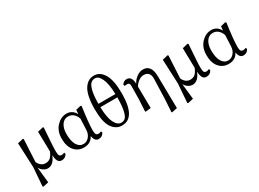

<svg xmlns="http://www.w3.org/2000/svg" viewBox="-39 -1677 3709 2752"><g transform="rotate(-30 1816.0 -301.0)"><path d="M599.6 -65.4 608.4 -42Q580.1 13.7 518.6 13.7Q476.6 13.7 457 -19Q437.5 -51.8 434.6 -119.1Q381.8 13.7 288.1 13.7Q252.9 13.7 218.3 -8.3Q183.6 -30.3 162.1 -69.3L189.5 188.5L100.6 208L88.9 200.2L112.3 -108.4L94.7 -511.7L185.5 -533.2L196.3 -523.4Q192.4 -438.5 185.1 -318.8Q177.7 -199.2 176.8 -153.3Q218.8 -66.4 296.9 -66.4Q341.8 -66.4 373 -91.3Q404.3 -116.2 432.6 -182.6L425.8 -511.7L516.6 -533.2L527.3 -523.4Q502.9 -203.1 504.9 -138.7Q505.9 -88.9 516.1 -71.3Q526.4 -53.7 553.7 -53.7Q576.2 -53.7 599.6 -65.4Z M1038.1 -193.4 1045.9 -371.1Q1026.4 -427.7 989.7 -457.5Q953.1 -487.3 906.2 -487.3Q837.9 -487.3 799.8 -428.7Q761.7 -370.1 761.7 -279.3Q761.7 -160.2 800.3 -96.7Q838.9 -33.2 904.3 -33.2Q957 -33.2 996.6 -78.1Q1036.1 -123 1038.1 -193.4ZM1210 -65.4 1217.8 -42Q1190.4 13.7 1128.9 13.7Q1063.5 13.7 1048.8 -82Q1001 13.7 885.7 13.7Q790 13.7 729.5 -56.6Q668.9 -127 668.9 -255.9Q668.9 -380.9 741.7 -457.5Q814.5 -534.2 905.3 -534.2Q1002 -534.2 1050.8 -442.4L1057.6 -510.7L1135.7 -529.3L1151.4 -519.5Q1113.3 -254.9 1113.3 -135.7Q1113.3 -88.9 1125 -71.3Q1136.7 -53.7 1163.1 -53.7Q1183.6 -53.7 1210 -65.4Z M1656.2 -370.1H1375Q1378.9 -196.3 1420.9 -111.8Q1462.9 -27.3 1527.3 -27.3Q1569.3 -27.3 1596.2 -55.7Q1623 -84 1639.2 -161.1Q1655.3 -238.3 1656.2 -370.1ZM1375 -425.8H1656.2Q1651.4 -596.7 1611.8 -682.1Q1572.3 -767.6 1514.6 -767.6Q1469.7 -767.6 1440.9 -738.8Q1412.1 -710 1394 -632.8Q1376 -555.7 1375 -425.8ZM1519.5 -809.6Q1619.1 -809.6 1680.2 -707Q1741.2 -604.5 1741.2 -388.7Q1741.2 13.7 1516.6 13.7Q1415 13.7 1352.5 -80.1Q1290 -173.8 1290 -386.7Q1290 -502 1308.1 -585.9Q1326.2 -669.9 1358.9 -717.8Q1391.6 -765.6 1431.2 -787.6Q1470.7 -809.6 1519.5 -809.6Z M2310.5 -342.8 2319.3 188.5 2229.5 208 2221.7 200.2 2234.4 -4.9 2245.1 -333Q2249 -460 2139.6 -460Q2098.6 -460 2056.6 -430.2Q2014.6 -400.4 1989.3 -355.5L1994.1 0L1907.2 10.7L1899.4 2L1910.2 -194.3L1913.1 -410.2Q1913.1 -438.5 1903.3 -451.2Q1893.6 -463.9 1871.1 -463.9Q1854.5 -463.9 1831.1 -460L1821.3 -486.3Q1854.5 -531.2 1900.4 -531.2Q1942.4 -531.2 1963.9 -501Q1985.4 -470.7 1988.3 -404.3Q2017.6 -462.9 2069.8 -498.5Q2122.1 -534.2 2168 -534.2Q2309.6 -534.2 2310.5 -342.8Z M2995.1 -65.4 3003.9 -42Q2975.6 13.7 2914.1 13.7Q2872.1 13.7 2852.5 -19Q2833 -51.8 2830.1 -119.1Q2777.3 13.7 2683.6 13.7Q2648.4 13.7 2613.8 -8.3Q2579.1 -30.3 2557.6 -69.3L2585 188.5L2496.1 208L2484.4 200.2L2507.8 -108.4L2490.2 -511.7L2581.1 -533.2L2591.8 -523.4Q2587.9 -438.5 2580.6 -318.8Q2573.2 -199.2 2572.3 -153.3Q2614.3 -66.4 2692.4 -66.4Q2737.3 -66.4 2768.6 -91.3Q2799.8 -116.2 2828.1 -182.6L2821.3 -511.7L2912.1 -533.2L2922.9 -523.4Q2898.4 -203.1 2900.4 -138.7Q2901.4 -88.9 2911.6 -71.3Q2921.9 -53.7 2949.2 -53.7Q2971.7 -53.7 2995.1 -65.4Z M3433.6 -193.4 3441.4 -371.1Q3421.9 -427.7 3385.3 -457.5Q3348.6 -487.3 3301.8 -487.3Q3233.4 -487.3 3195.3 -428.7Q3157.2 -370.1 3157.2 -279.3Q3157.2 -160.2 3195.8 -96.7Q3234.4 -33.2 3299.8 -33.2Q3352.5 -33.2 3392.1 -78.1Q3431.6 -123 3433.6 -193.4ZM3605.5 -65.4 3613.3 -42Q3585.9 13.7 3524.4 13.7Q3459 13.7 3444.3 -82Q3396.5 13.7 3281.2 13.7Q3185.5 13.7 3125 -56.6Q3064.5 -127 3064.5 -255.9Q3064.5 -380.9 3137.2 -457.5Q3210 -534.2 3300.8 -534.2Q3397.5 -534.2 3446.3 -442.4L3453.1 -510.7L3531.2 -529.3L3546.9 -519.5Q3508.8 -254.9 3508.8 -135.7Q3508.8 -88.9 3520.5 -71.3Q3532.2 -53.7 3558.6 -53.7Q3579.1 -53.7 3605.5 -65.4Z"/></g></svg>

Font: GenYoMin TW TTF Medium
Style: Regular
Weight: 500
Version: Version 1.300